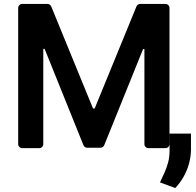

<svg xmlns="http://www.w3.org/2000/svg" viewBox="-20 -747 990 968"><path d="M71.7 -20.6V-706.7Q71.7 -715.2 77.8 -721.2Q83.8 -727.3 92.3 -727.3H219.1Q225.1 -727.3 230.5 -723.7Q235.8 -720.2 238.3 -714.5L448.9 -200.3H457.4L668 -714.5Q670.5 -720.5 675.6 -723.9Q680.8 -727.3 687.1 -727.3H813.6Q822.4 -727.3 828.5 -721.2Q834.5 -715.2 834.5 -706.7V-20.6Q834.5 -12.1 828.5 -6Q822.4 0 813.6 0H728.7Q720.2 0 714.1 -6Q708.1 -12.1 708.1 -20.6V-499.6H701.3L505.7 -15.3Q503.2 -9.2 497.9 -5.7Q492.5 -2.1 486.2 -2.1H419.7Q413.4 -2.1 408.2 -5.7Q403.1 -9.2 400.6 -15.3L204.9 -500.7H198.2V-20.6Q198.2 -12.1 192.1 -6Q186.1 0 177.2 0H92.3Q83.8 0 77.8 -6Q71.7 -12.1 71.7 -20.6ZM942.8 -73.5V5Q942.8 41.5 933.2 76.7Q923.7 111.9 905.9 143.6Q888.1 175.4 863.6 201L786.6 172.6Q797.9 148.1 809.1 123.8Q820.3 99.4 827.6 72.1Q834.9 44.7 834.9 11.7V-73.5Z"/></svg>

Font: DeltaSans SemiBold
Style: Regular
Weight: 600
Designer: Rasmus Andersson
Foundry: rsms
Version: Version 3.012